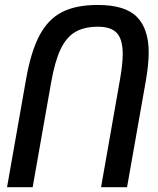

<svg xmlns="http://www.w3.org/2000/svg" viewBox="-20 -755 640 776"><path d="M375 -735Q486 -735 533.5 -686.5Q581 -638 581 -543Q581 -495 569 -426L493.5 1.5H388.5L464.5 -431Q476 -495.5 476 -537Q476 -595.5 452.5 -621.2Q429 -647 376.5 -647Q320.5 -647 284.2 -625.8Q248 -604.5 225 -556.2Q202 -508 187 -423.5L112 1.5H8.5L85 -433Q105 -547 139.8 -612.2Q174.5 -677.5 230.8 -706.2Q287 -735 375 -735Z"/></svg>

Font: JuliaMono Medium
Style: Italic
Weight: 500
Italic angle: -9°
Monospace: yes
Designer: cormullion
Foundry: corm
Version: Version 0.054; ttfautohint (v1.8.4)